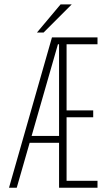

<svg xmlns="http://www.w3.org/2000/svg" viewBox="-20 -874 490 894"><path d="M255 0V-700H290V0ZM279 -32H434V0H279ZM279 -360H414V-328H279ZM279 -700H434V-668H279ZM222 -700H259L58 0H22ZM241 -700H276L263 -668H229ZM105 -241H268L265 -209H92ZM152 -722.5 262 -853.5H314L183 -722.5Z"/></svg>

Font: League Mono Thin Condensed
Style: Regular
Weight: 100
Width: 1
Designer: Tyler Finck
Foundry: The League of Moveable Type / Tyler Finck
Version: Version 2.300;RELEASE